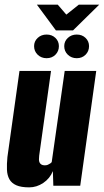

<svg xmlns="http://www.w3.org/2000/svg" viewBox="-20 -801 448 828"><path d="M106 7Q71 7 50.5 -2Q30 -11 20.5 -28Q11 -45 10 -69Q9 -93 12 -124L64 -495H200L149 -130Q148 -121 148 -113.5Q148 -106 150.5 -100.5Q153 -95 158.5 -91.5Q164 -88 173 -88Q181 -88 186.5 -90.5Q192 -93 196.5 -96Q201 -99 203 -102L259 -495H395L326 0H210L208 -63Q195 -31 166.5 -12Q138 7 106 7ZM181 -550Q158 -550 142.5 -565Q127 -580 127 -602Q127 -623 142.5 -637.5Q158 -652 181 -652Q204 -652 219 -637.5Q234 -623 234 -602Q234 -580 219 -565Q204 -550 181 -550ZM311 -550Q288 -550 272.5 -565Q257 -580 257 -602Q257 -623 272.5 -637.5Q288 -652 311 -652Q334 -652 349 -637.5Q364 -623 364 -602Q364 -580 349 -565Q334 -550 311 -550ZM221 -670 139 -781H229L266 -738L320 -781H408L295 -670Z"/></svg>

Font: Alumni Sans ExtraBold
Style: Italic
Weight: 800
Italic angle: -8°
Designer: Robert E. Leuschke
Foundry: Robert E. Leuschke
Version: Version 1.016